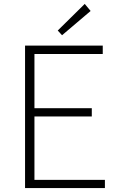

<svg xmlns="http://www.w3.org/2000/svg" viewBox="-20 -961 607 981"><path d="M108 0V-728H505V-685H156V-408H449V-366H156V-42H516V0ZM297 -781 275 -805 413 -941 443 -905Z"/></svg>

Font: Noto Sans KR Thin ExtraLight
Style: Regular
Weight: 250
Version: Version 2.004-H2;hotconv 1.0.118;makeotfexe 2.5.65603